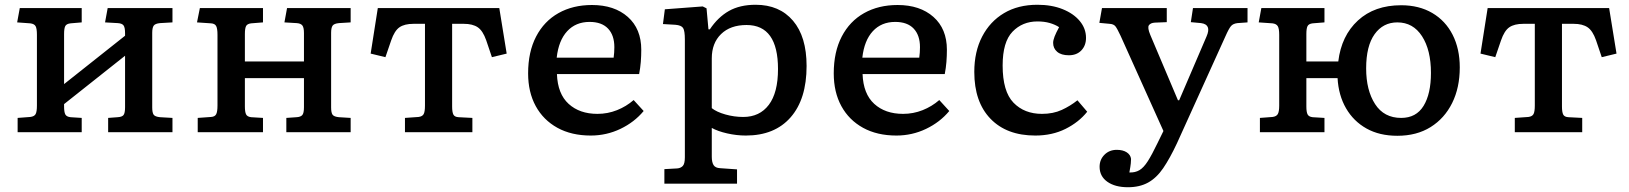

<svg xmlns="http://www.w3.org/2000/svg" viewBox="-20 -555 6838 806"><path d="M54 0V-60L107 -64Q124 -66 129.5 -76Q135 -86 135 -112V-409Q135 -435 129.5 -445Q124 -455 107 -457L52 -461L63 -521H323V-461L276 -457Q259 -455 254 -445.5Q249 -436 249 -412V-202L505 -405V-416Q505 -440 498.5 -448.5Q492 -457 474 -458L421 -461L432 -521H704V-461L652 -458Q631 -456 625 -447Q619 -438 619 -417V-104Q619 -82 625 -73.5Q631 -65 652 -63L704 -60V0H434V-60L474 -63Q492 -64 498.5 -72Q505 -80 505 -105V-321L249 -118V-108Q249 -85 254 -75Q259 -65 276 -63L323 -60V0Z M810 0V-60L866 -64Q882 -65 887.5 -75.5Q893 -86 893 -112V-409Q893 -435 887.5 -445.5Q882 -456 866 -457L807 -461L819 -521H1084V-461L1034 -457Q1018 -455 1013 -445.5Q1008 -436 1008 -412V-297H1256V-416Q1256 -440 1249 -448.5Q1242 -457 1225 -458L1174 -461L1185 -521H1452V-461L1403 -458Q1382 -456 1376 -447Q1370 -438 1370 -417V-104Q1370 -82 1376 -73.5Q1382 -65 1403 -63L1452 -60V0H1182V-60L1225 -63Q1242 -64 1249 -72Q1256 -80 1256 -105V-227H1008V-108Q1008 -85 1013 -75Q1018 -65 1034 -63L1084 -60V0Z M1680 0V-60L1737 -64Q1753 -66 1758.5 -76Q1764 -86 1764 -112V-455H1716Q1678 -455 1657 -440.5Q1636 -426 1622 -385L1598 -315L1536 -330L1566 -521H2076L2107 -330L2045 -315L2021 -386Q2007 -426 1985.5 -440.5Q1964 -455 1927 -455H1878V-108Q1878 -85 1883 -74.5Q1888 -64 1905 -63L1963 -60V0Z M2460 14Q2379 14 2320 -18.5Q2261 -51 2229 -109.5Q2197 -168 2197 -247Q2197 -337 2230.5 -401.5Q2264 -466 2324.5 -500Q2385 -534 2465 -534Q2559 -534 2615.5 -484Q2672 -434 2672 -346Q2672 -320 2670 -295Q2668 -270 2663 -244H2318Q2321 -161 2367 -119Q2413 -77 2488 -77Q2531 -77 2570 -92.5Q2609 -108 2640 -135L2682 -89Q2643 -42 2584.5 -14Q2526 14 2460 14ZM2317 -313H2556Q2559 -334 2559 -357Q2559 -407 2532.5 -435Q2506 -463 2455 -463Q2397 -463 2361 -424Q2325 -385 2317 -313Z M2769 216V155L2823 152Q2837 151 2846 142Q2855 133 2855 105V-389Q2855 -426 2847.5 -437.5Q2840 -449 2815 -451L2763 -454L2771 -516L2930 -528L2946 -520L2954 -432H2960Q2994 -483 3040 -509Q3086 -535 3152 -535Q3252 -535 3309 -468Q3366 -401 3366 -278Q3366 -139 3299 -62.5Q3232 14 3111 14Q3072 14 3032.5 5Q2993 -4 2968 -18V103Q2968 126 2975.5 138Q2983 150 3003 151L3074 156V216ZM3100 -64Q3169 -64 3207.5 -115Q3246 -166 3246 -265Q3246 -450 3114 -450Q3046 -450 3007 -412Q2968 -374 2968 -310V-101Q2988 -85 3025 -74.5Q3062 -64 3100 -64Z M3743 14Q3662 14 3603 -18.5Q3544 -51 3512 -109.5Q3480 -168 3480 -247Q3480 -337 3513.5 -401.5Q3547 -466 3607.5 -500Q3668 -534 3748 -534Q3842 -534 3898.5 -484Q3955 -434 3955 -346Q3955 -320 3953 -295Q3951 -270 3946 -244H3601Q3604 -161 3650 -119Q3696 -77 3771 -77Q3814 -77 3853 -92.5Q3892 -108 3923 -135L3965 -89Q3926 -42 3867.5 -14Q3809 14 3743 14ZM3600 -313H3839Q3842 -334 3842 -357Q3842 -407 3815.5 -435Q3789 -463 3738 -463Q3680 -463 3644 -424Q3608 -385 3600 -313Z M4326 14Q4206 14 4138 -56.5Q4070 -127 4070 -253Q4070 -338 4103 -401.5Q4136 -465 4195 -500Q4254 -535 4335 -535Q4395 -535 4441 -516.5Q4487 -498 4513 -466.5Q4539 -435 4539 -396Q4539 -364 4519.5 -343.5Q4500 -323 4467 -323Q4435 -323 4418 -337.5Q4401 -352 4401 -375Q4401 -386 4407 -401.5Q4413 -417 4426 -441Q4409 -452 4386.5 -458.5Q4364 -465 4335 -465Q4272 -465 4230.5 -422Q4189 -379 4189 -280Q4189 -171 4234.5 -124Q4280 -77 4354 -77Q4401 -77 4437 -93.5Q4473 -110 4503 -134L4544 -86Q4509 -42 4453 -14Q4397 14 4326 14Z M4715 231Q4661 231 4628.5 208Q4596 185 4596 145Q4596 115 4616.5 94.5Q4637 74 4668 74Q4694 74 4710 84.5Q4726 95 4728 112Q4728 119 4727 130.5Q4726 142 4721 169Q4745 170 4763 159.5Q4781 149 4798.5 121.5Q4816 94 4839 46L4864 -5L4684 -405Q4670 -435 4662.5 -444.5Q4655 -454 4638 -455L4595 -459L4606 -521H4878V-462L4828 -460Q4810 -459 4803 -449Q4796 -439 4809 -408L4925 -134H4930L5045 -402Q5067 -452 5022 -458L4979 -462L4988 -521H5217V-461L5175 -458Q5157 -456 5148 -446Q5139 -436 5124 -402L4921 46Q4891 110 4863 151Q4835 192 4799.5 211.5Q4764 231 4715 231Z M5846 15Q5771 15 5716.5 -15.5Q5662 -46 5630.5 -100.5Q5599 -155 5595 -227H5464V-108Q5464 -85 5469 -75Q5474 -65 5490 -63L5540 -60V0H5269V-60L5322 -64Q5338 -66 5344 -76Q5350 -86 5350 -112V-409Q5350 -435 5344 -445Q5338 -455 5322 -457L5264 -461L5275 -521H5540V-461L5490 -457Q5474 -455 5469 -445.5Q5464 -436 5464 -412V-297H5598Q5611 -405 5680.5 -469Q5750 -533 5862 -533Q5937 -533 5992.5 -500.5Q6048 -468 6078 -409Q6108 -350 6108 -272Q6108 -187 6076 -122.5Q6044 -58 5985.5 -21.5Q5927 15 5846 15ZM5862 -60Q5925 -60 5956 -110.5Q5987 -161 5987 -249Q5987 -345 5949.5 -403Q5912 -461 5846 -461Q5786 -461 5750.5 -411.5Q5715 -362 5715 -268Q5715 -176 5752.5 -118Q5790 -60 5862 -60Z M6339 0V-60L6396 -64Q6412 -66 6417.5 -76Q6423 -86 6423 -112V-455H6375Q6337 -455 6316 -440.5Q6295 -426 6281 -385L6257 -315L6195 -330L6225 -521H6735L6766 -330L6704 -315L6680 -386Q6666 -426 6644.5 -440.5Q6623 -455 6586 -455H6537V-108Q6537 -85 6542 -74.5Q6547 -64 6564 -63L6622 -60V0Z"/></svg>

Font: Literata 7pt Medium
Style: Regular
Weight: 500
Designer: Latin by Veronika Burian and Jose Scaglione. Greek by Irene Vlachou. Cyrillic by Vera Evstafieva.
Foundry: TypeTogether
Version: Version 3.002